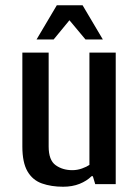

<svg xmlns="http://www.w3.org/2000/svg" viewBox="-20 -700 525 730"><path d="M220 10Q175 10 139.5 -2.5Q104 -15 84.5 -48.5Q65 -82 65 -143V-500H165V-143Q165 -91 191.5 -72Q218 -53 255 -53Q274 -53 292 -59.5Q310 -66 320 -73V-500H420V0H342L333 -30H328Q310 -12 282.5 -1Q255 10 220 10ZM119 -550 196 -680H294L371 -550H305L244 -623L184 -550Z"/></svg>

Font: Cuprum Medium
Style: Regular
Weight: 500
Designer: Jovanny Lemonad
Foundry: Jovanny Lemonad
Version: Version 3.000